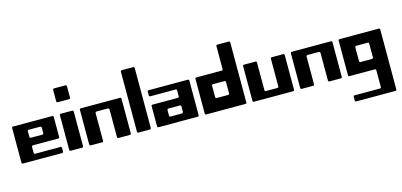

<svg xmlns="http://www.w3.org/2000/svg" viewBox="-89 -1445 5037 2408"><g transform="rotate(-15 2429.5 -241.0)"><path d="M40 -465.8Q40 -468.8 41 -471.7Q42 -474.6 43.9 -476.6Q46.9 -478.5 48.8 -479.5Q51.8 -480.5 54.7 -480.5Q182.6 -480.5 309.6 -480.5Q437.5 -480.5 565.4 -480.5Q568.4 -480.5 570.3 -479.5Q573.2 -478.5 575.2 -476.6Q578.1 -474.6 579.1 -471.7Q580.1 -468.8 580.1 -465.8Q580.1 -400.4 580.1 -335Q580.1 -268.6 580.1 -203.1Q580.1 -200.2 579.1 -197.3Q578.1 -194.3 575.2 -192.4Q573.2 -190.4 570.3 -189.5Q568.4 -188.5 565.4 -188.5Q482.4 -188.5 400.4 -188.5Q317.4 -188.5 235.4 -188.5Q231.4 -188.5 229.5 -186.5Q226.6 -185.5 224.6 -183.6Q222.7 -181.6 220.7 -178.7Q219.7 -175.8 219.7 -172.9Q219.7 -153.3 219.7 -133.8Q219.7 -114.3 219.7 -94.7Q219.7 -90.8 220.7 -88.9Q222.7 -85.9 224.6 -84Q226.6 -81.1 229.5 -80.1Q231.4 -79.1 235.4 -79.1Q317.4 -79.1 400.4 -79.1Q482.4 -79.1 565.4 -79.1Q568.4 -79.1 570.3 -78.1Q573.2 -77.1 575.2 -75.2Q578.1 -72.3 579.1 -70.3Q580.1 -67.4 580.1 -64.5Q580.1 -51.8 580.1 -40Q580.1 -27.3 580.1 -15.6Q580.1 -11.7 579.1 -9.8Q578.1 -6.8 575.2 -4.9Q573.2 -2 570.3 -1Q568.4 0 565.4 0Q437.5 0 309.6 0Q182.6 0 54.7 0Q51.8 0 48.8 -1Q46.9 -2 43.9 -4.9Q42 -6.8 41 -9.8Q40 -11.7 40 -15.6Q40 -127.9 40 -240.2Q40 -353.5 40 -465.8ZM384.8 -287.1Q387.7 -287.1 390.6 -288.1Q393.6 -289.1 395.5 -291Q397.5 -293.9 398.4 -295.9Q400.4 -298.8 400.4 -301.8Q400.4 -320.3 400.4 -338.9Q400.4 -357.4 400.4 -376Q400.4 -378.9 398.4 -381.8Q397.5 -384.8 395.5 -386.7Q393.6 -388.7 390.6 -389.6Q387.7 -390.6 384.8 -390.6Q347.7 -390.6 309.6 -390.6Q272.5 -390.6 235.4 -390.6Q231.4 -390.6 229.5 -389.6Q226.6 -388.7 224.6 -386.7Q221.7 -383.8 220.7 -381.8Q219.7 -378.9 219.7 -376Q219.7 -357.4 219.7 -338.9Q219.7 -320.3 219.7 -301.8Q219.7 -298.8 220.7 -295.9Q222.7 -293.9 224.6 -291Q226.6 -289.1 229.5 -288.1Q231.4 -287.1 235.4 -287.1Q272.5 -287.1 309.6 -287.1Q347.7 -287.1 384.8 -287.1Z M660.2 -465.8Q660.2 -470.7 665 -475.6Q669.9 -480.5 674.8 -480.5Q712.9 -480.5 750 -480.5Q788.1 -480.5 825.2 -480.5Q830.1 -480.5 835 -475.6Q839.8 -470.7 839.8 -465.8Q839.8 -352.5 839.8 -240.2Q839.8 -127 839.8 -14.6Q839.8 -9.8 835 -4.9Q830.1 0 825.2 0Q788.1 0 750 0Q712.9 0 674.8 0Q669.9 0 665 -4.9Q660.2 -9.8 660.2 -14.6Q660.2 -127 660.2 -240.2Q660.2 -352.5 660.2 -465.8ZM660.2 -794.9Q660.2 -799.8 665 -804.7Q669.9 -809.6 674.8 -809.6Q712.9 -809.6 750 -809.6Q788.1 -809.6 825.2 -809.6Q830.1 -809.6 835 -804.7Q839.8 -799.8 839.8 -794.9Q839.8 -756.8 839.8 -719.7Q839.8 -682.6 839.8 -644.5Q839.8 -639.6 835 -634.8Q830.1 -629.9 825.2 -629.9Q788.1 -629.9 750 -629.9Q712.9 -629.9 674.8 -629.9Q669.9 -629.9 665 -634.8Q660.2 -639.6 660.2 -644.5Q660.2 -682.6 660.2 -719.7Q660.2 -756.8 660.2 -794.9Z M919.9 -465.8Q919.9 -469.7 920.9 -471.7Q921.9 -474.6 923.8 -476.6Q926.8 -478.5 928.7 -480.5Q931.6 -481.4 934.6 -481.4Q1062.5 -481.4 1189.5 -481.4Q1317.4 -481.4 1444.3 -481.4Q1447.3 -481.4 1450.2 -480.5Q1453.1 -479.5 1455.1 -476.6Q1458 -474.6 1459 -471.7Q1460 -469.7 1460 -465.8Q1460 -353.5 1460 -241.2Q1460 -127.9 1460 -15.6Q1460 -12.7 1459 -9.8Q1458 -6.8 1455.1 -4.9Q1453.1 -2.9 1450.2 -1Q1448.2 0 1445.3 0Q1407.2 0 1370.1 0Q1332 0 1294.9 0Q1292 0 1289.1 -1Q1286.1 -2.9 1284.2 -4.9Q1282.2 -6.8 1281.2 -9.8Q1280.3 -12.7 1280.3 -15.6Q1280.3 -105.5 1280.3 -195.3Q1280.3 -286.1 1280.3 -376Q1280.3 -378.9 1278.3 -381.8Q1277.3 -384.8 1275.4 -386.7Q1273.4 -388.7 1270.5 -389.6Q1267.6 -391.6 1264.6 -391.6Q1227.5 -391.6 1189.5 -391.6Q1152.3 -391.6 1115.2 -391.6Q1111.3 -391.6 1109.4 -389.6Q1106.4 -388.7 1104.5 -386.7Q1101.6 -384.8 1100.6 -381.8Q1099.6 -378.9 1099.6 -376Q1099.6 -286.1 1099.6 -195.3Q1099.6 -105.5 1099.6 -15.6Q1099.6 -12.7 1098.6 -9.8Q1097.7 -6.8 1095.7 -4.9Q1093.8 -2.9 1090.8 -1Q1087.9 0 1085 0Q1047.9 0 1009.8 0Q972.7 0 934.6 0Q931.6 0 928.7 -1Q926.8 -2.9 923.8 -4.9Q921.9 -6.8 920.9 -9.8Q919.9 -12.7 919.9 -15.6Q919.9 -127.9 919.9 -241.2Q919.9 -353.5 919.9 -465.8Z M1540 -794.9Q1540 -800.8 1544.9 -805.7Q1549.8 -810.5 1554.7 -810.5Q1592.8 -810.5 1629.9 -810.5Q1668 -810.5 1705.1 -810.5Q1710 -810.5 1714.8 -805.7Q1719.7 -800.8 1719.7 -794.9Q1719.7 -599.6 1719.7 -405.3Q1719.7 -210 1719.7 -14.6Q1719.7 -9.8 1714.8 -4.9Q1710 0 1705.1 0Q1668 0 1629.9 0Q1592.8 0 1554.7 0Q1549.8 0 1544.9 -4.9Q1540 -9.8 1540 -14.6Q1540 -210 1540 -405.3Q1540 -599.6 1540 -794.9Z M1815.4 -480.5Q1943.4 -480.5 2070.3 -480.5Q2198.2 -480.5 2326.2 -480.5Q2329.1 -480.5 2331.1 -479.5Q2334 -478.5 2335.9 -476.6Q2338.9 -474.6 2339.8 -471.7Q2340.8 -468.8 2340.8 -465.8Q2340.8 -353.5 2340.8 -240.2Q2340.8 -127.9 2340.8 -15.6Q2340.8 -11.7 2339.8 -9.8Q2338.9 -6.8 2335.9 -4.9Q2334 -2 2331.1 -1Q2329.1 0 2326.2 0Q2198.2 0 2070.3 0Q1943.4 0 1815.4 0Q1812.5 0 1809.6 -1Q1807.6 -2 1804.7 -4.9Q1802.7 -6.8 1801.8 -9.8Q1800.8 -11.7 1800.8 -15.6Q1800.8 -81.1 1800.8 -146.5Q1800.8 -211.9 1800.8 -278.3Q1800.8 -281.2 1801.8 -284.2Q1802.7 -286.1 1804.7 -289.1Q1807.6 -291 1809.6 -292Q1812.5 -293 1815.4 -293Q1898.4 -293 1980.5 -293Q2063.5 -293 2145.5 -293Q2148.4 -293 2151.4 -293.9Q2154.3 -294.9 2156.2 -297.9Q2158.2 -299.8 2159.2 -302.7Q2161.1 -304.7 2161.1 -307.6Q2161.1 -328.1 2161.1 -347.7Q2161.1 -367.2 2161.1 -386.7Q2161.1 -389.6 2159.2 -392.6Q2158.2 -395.5 2156.2 -397.5Q2154.3 -399.4 2151.4 -400.4Q2148.4 -401.4 2145.5 -401.4Q2063.5 -401.4 1980.5 -401.4Q1898.4 -401.4 1815.4 -401.4Q1812.5 -401.4 1809.6 -403.3Q1807.6 -404.3 1804.7 -406.2Q1802.7 -408.2 1801.8 -411.1Q1800.8 -414.1 1800.8 -417Q1800.8 -428.7 1800.8 -441.4Q1800.8 -454.1 1800.8 -465.8Q1800.8 -468.8 1801.8 -471.7Q1802.7 -474.6 1804.7 -476.6Q1807.6 -478.5 1809.6 -479.5Q1812.5 -480.5 1815.4 -480.5ZM2145.5 -90.8Q2148.4 -90.8 2151.4 -91.8Q2154.3 -92.8 2156.2 -94.7Q2158.2 -96.7 2159.2 -99.6Q2161.1 -102.5 2161.1 -105.5Q2161.1 -124 2161.1 -142.6Q2161.1 -161.1 2161.1 -179.7Q2161.1 -182.6 2159.2 -184.6Q2158.2 -187.5 2156.2 -189.5Q2154.3 -192.4 2151.4 -193.4Q2148.4 -194.3 2145.5 -194.3Q2108.4 -194.3 2070.3 -194.3Q2033.2 -194.3 1996.1 -194.3Q1992.2 -194.3 1990.2 -193.4Q1987.3 -192.4 1985.4 -189.5Q1983.4 -187.5 1981.4 -184.6Q1980.5 -182.6 1980.5 -179.7Q1980.5 -161.1 1980.5 -142.6Q1980.5 -124 1980.5 -105.5Q1980.5 -102.5 1981.4 -99.6Q1983.4 -96.7 1985.4 -94.7Q1987.3 -92.8 1990.2 -91.8Q1992.2 -90.8 1996.1 -90.8Q2033.2 -90.8 2070.3 -90.8Q2108.4 -90.8 2145.5 -90.8Z M2780.3 -794.9Q2780.3 -797.9 2781.2 -800.8Q2782.2 -803.7 2784.2 -805.7Q2786.1 -807.6 2789.1 -808.6Q2792 -809.6 2794.9 -809.6Q2832 -809.6 2870.1 -809.6Q2907.2 -809.6 2944.3 -809.6Q2948.2 -809.6 2950.2 -808.6Q2953.1 -807.6 2955.1 -805.7Q2958 -803.7 2959 -800.8Q2960 -797.9 2960 -794.9Q2960 -599.6 2960 -405.3Q2960 -210 2960 -14.6Q2960 -11.7 2959 -8.8Q2958 -6.8 2955.1 -3.9Q2953.1 -2 2950.2 -1Q2948.2 0 2945.3 0Q2817.4 0 2689.5 0Q2562.5 0 2434.6 0Q2431.6 0 2428.7 -1Q2426.8 -2 2423.8 -3.9Q2421.9 -6.8 2420.9 -8.8Q2419.9 -11.7 2419.9 -14.6Q2419.9 -127.9 2419.9 -240.2Q2419.9 -353.5 2419.9 -465.8Q2419.9 -468.8 2420.9 -471.7Q2421.9 -474.6 2423.8 -476.6Q2426.8 -478.5 2428.7 -479.5Q2431.6 -480.5 2434.6 -480.5Q2517.6 -480.5 2599.6 -480.5Q2682.6 -480.5 2764.6 -480.5Q2767.6 -480.5 2770.5 -481.4Q2773.4 -483.4 2775.4 -485.4Q2777.3 -487.3 2778.3 -490.2Q2780.3 -493.2 2780.3 -496.1Q2780.3 -570.3 2780.3 -645.5Q2780.3 -719.7 2780.3 -794.9ZM2599.6 -179.7Q2599.6 -176.8 2600.6 -173.8Q2602.5 -171.9 2604.5 -168.9Q2606.4 -167 2609.4 -166Q2611.3 -165 2615.2 -165Q2652.3 -165 2689.5 -165Q2727.5 -165 2764.6 -165Q2767.6 -165 2770.5 -166Q2773.4 -167 2775.4 -168.9Q2777.3 -171.9 2778.3 -173.8Q2780.3 -176.8 2780.3 -179.7Q2780.3 -217.8 2780.3 -254.9Q2780.3 -293 2780.3 -330.1Q2780.3 -333 2778.3 -335.9Q2777.3 -338.9 2775.4 -340.8Q2773.4 -342.8 2770.5 -343.8Q2767.6 -344.7 2764.6 -344.7Q2727.5 -344.7 2689.5 -344.7Q2652.3 -344.7 2615.2 -344.7Q2611.3 -344.7 2609.4 -343.8Q2606.4 -342.8 2604.5 -340.8Q2602.5 -338.9 2600.6 -335.9Q2599.6 -333 2599.6 -330.1Q2599.6 -293 2599.6 -254.9Q2599.6 -217.8 2599.6 -179.7Z M3399.4 -464.8Q3399.4 -468.8 3400.4 -470.7Q3401.4 -473.6 3403.3 -475.6Q3405.3 -477.5 3408.2 -479.5Q3411.1 -480.5 3414.1 -480.5Q3451.2 -480.5 3489.3 -480.5Q3526.4 -480.5 3564.5 -480.5Q3567.4 -480.5 3569.3 -479.5Q3572.3 -477.5 3574.2 -475.6Q3577.1 -473.6 3578.1 -470.7Q3579.1 -468.8 3579.1 -464.8Q3579.1 -352.5 3579.1 -240.2Q3579.1 -127 3579.1 -14.6Q3579.1 -11.7 3578.1 -8.8Q3577.1 -5.9 3574.2 -3.9Q3572.3 -2 3569.3 0Q3567.4 1 3564.5 1Q3436.5 1 3308.6 1Q3181.6 1 3053.7 1Q3050.8 1 3047.9 0Q3045.9 -2 3043 -3.9Q3041 -5.9 3040 -8.8Q3039.1 -11.7 3039.1 -14.6Q3039.1 -127 3039.1 -240.2Q3039.1 -352.5 3039.1 -464.8Q3039.1 -468.8 3040 -470.7Q3041 -473.6 3043 -475.6Q3045.9 -477.5 3047.9 -479.5Q3050.8 -480.5 3053.7 -480.5Q3091.8 -480.5 3128.9 -480.5Q3167 -480.5 3204.1 -480.5Q3207 -480.5 3210 -479.5Q3212.9 -477.5 3214.8 -475.6Q3216.8 -473.6 3217.8 -470.7Q3218.8 -468.8 3218.8 -464.8Q3218.8 -375 3218.8 -285.2Q3218.8 -194.3 3218.8 -104.5Q3218.8 -101.6 3219.7 -98.6Q3221.7 -95.7 3223.6 -93.8Q3225.6 -91.8 3228.5 -90.8Q3230.5 -89.8 3234.4 -89.8Q3271.5 -89.8 3308.6 -89.8Q3346.7 -89.8 3383.8 -89.8Q3386.7 -89.8 3389.6 -90.8Q3392.6 -91.8 3394.5 -93.8Q3396.5 -95.7 3397.5 -98.6Q3399.4 -101.6 3399.4 -104.5Q3399.4 -194.3 3399.4 -285.2Q3399.4 -375 3399.4 -464.8Z M3659.2 -465.8Q3659.2 -469.7 3660.2 -471.7Q3661.1 -474.6 3663.1 -476.6Q3666 -478.5 3668 -480.5Q3670.9 -481.4 3673.8 -481.4Q3801.8 -481.4 3928.7 -481.4Q4056.6 -481.4 4183.6 -481.4Q4186.5 -481.4 4189.5 -480.5Q4192.4 -479.5 4194.3 -476.6Q4197.3 -474.6 4198.2 -471.7Q4199.2 -469.7 4199.2 -465.8Q4199.2 -353.5 4199.2 -241.2Q4199.2 -127.9 4199.2 -15.6Q4199.2 -12.7 4198.2 -9.8Q4197.3 -6.8 4194.3 -4.9Q4192.4 -2.9 4189.5 -1Q4187.5 0 4184.6 0Q4146.5 0 4109.4 0Q4071.3 0 4034.2 0Q4031.2 0 4028.3 -1Q4025.4 -2.9 4023.4 -4.9Q4021.5 -6.8 4020.5 -9.8Q4019.5 -12.7 4019.5 -15.6Q4019.5 -105.5 4019.5 -195.3Q4019.5 -286.1 4019.5 -376Q4019.5 -378.9 4017.6 -381.8Q4016.6 -384.8 4014.6 -386.7Q4012.7 -388.7 4009.8 -389.6Q4006.8 -391.6 4003.9 -391.6Q3966.8 -391.6 3928.7 -391.6Q3891.6 -391.6 3854.5 -391.6Q3850.6 -391.6 3848.6 -389.6Q3845.7 -388.7 3843.8 -386.7Q3840.8 -384.8 3839.8 -381.8Q3838.9 -378.9 3838.9 -376Q3838.9 -286.1 3838.9 -195.3Q3838.9 -105.5 3838.9 -15.6Q3838.9 -12.7 3837.9 -9.8Q3836.9 -6.8 3835 -4.9Q3833 -2.9 3830.1 -1Q3827.1 0 3824.2 0Q3787.1 0 3749 0Q3711.9 0 3673.8 0Q3670.9 0 3668 -1Q3666 -2.9 3663.1 -4.9Q3661.1 -6.8 3660.2 -9.8Q3659.2 -12.7 3659.2 -15.6Q3659.2 -127.9 3659.2 -241.2Q3659.2 -353.5 3659.2 -465.8Z M4279.3 -464.8Q4279.3 -467.8 4280.3 -470.7Q4281.2 -472.7 4283.2 -475.6Q4286.1 -477.5 4288.1 -478.5Q4291 -479.5 4293.9 -479.5Q4421.9 -479.5 4548.8 -479.5Q4676.8 -479.5 4804.7 -479.5Q4807.6 -479.5 4809.6 -478.5Q4812.5 -477.5 4814.5 -475.6Q4817.4 -472.7 4818.4 -470.7Q4819.3 -467.8 4819.3 -464.8Q4819.3 -269.5 4819.3 -75.2Q4819.3 119.1 4819.3 313.5Q4819.3 317.4 4818.4 319.3Q4817.4 322.3 4814.5 324.2Q4812.5 327.1 4809.6 328.1Q4807.6 329.1 4804.7 329.1Q4676.8 329.1 4548.8 329.1Q4421.9 329.1 4293.9 329.1Q4291 329.1 4288.1 328.1Q4286.1 327.1 4283.2 324.2Q4281.2 322.3 4280.3 319.3Q4279.3 317.4 4279.3 313.5Q4279.3 301.8 4279.3 289.1Q4279.3 277.3 4279.3 264.6Q4279.3 261.7 4280.3 258.8Q4281.2 256.8 4284.2 254.9Q4286.1 252.9 4289.1 251Q4291 250 4293.9 250Q4377 250 4459 250Q4542 250 4624 250Q4627 250 4629.9 249Q4632.8 248 4634.8 246.1Q4637.7 243.2 4638.7 241.2Q4639.6 238.3 4639.6 234.4Q4639.6 180.7 4639.6 126Q4639.6 71.3 4639.6 16.6Q4639.6 12.7 4637.7 10.7Q4636.7 7.8 4634.8 5.9Q4632.8 2.9 4629.9 2Q4627 1 4624 1Q4542 1 4459 1Q4377 1 4293.9 1Q4291 1 4288.1 0Q4286.1 -1 4283.2 -2.9Q4281.2 -5.9 4280.3 -7.8Q4279.3 -10.7 4279.3 -13.7Q4279.3 -127 4279.3 -239.3Q4279.3 -351.6 4279.3 -464.8ZM4624 -133.8Q4627 -133.8 4629.9 -135.7Q4632.8 -136.7 4634.8 -138.7Q4637.7 -140.6 4638.7 -143.6Q4639.6 -146.5 4639.6 -149.4Q4639.6 -194.3 4639.6 -239.3Q4639.6 -284.2 4639.6 -330.1Q4639.6 -333 4637.7 -335Q4636.7 -337.9 4634.8 -339.8Q4632.8 -342.8 4629.9 -343.8Q4627 -344.7 4624 -344.7Q4586.9 -344.7 4548.8 -344.7Q4511.7 -344.7 4474.6 -344.7Q4470.7 -344.7 4468.8 -343.8Q4465.8 -342.8 4463.9 -339.8Q4461.9 -337.9 4460 -335Q4459 -333 4459 -330.1Q4459 -284.2 4459 -239.3Q4459 -194.3 4459 -149.4Q4459 -146.5 4460 -143.6Q4461.9 -140.6 4463.9 -138.7Q4465.8 -136.7 4468.8 -134.8Q4470.7 -133.8 4474.6 -133.8Q4511.7 -133.8 4548.8 -133.8Q4586.9 -133.8 4624 -133.8Z"/></g></svg>

Font: pil love
Style: regular
Weight: 400
Designer: pierpaolo belleggia, riccardo antolini, manuela ilari
Foundry: pil communication
Version: Version 1.2